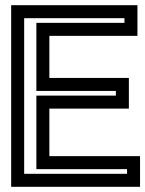

<svg xmlns="http://www.w3.org/2000/svg" viewBox="-20 -694 559 739"><path d="M519 0V-68V-93H494H170V-276H451H476V-301V-369V-394H451H170V-556H484H509V-581V-649V-674H484H48H23V-649V0V25H48H494H519V0ZM469 -25H73V-624H459V-606H145H120V-581V-369V-344H145H426V-326H145H120V-301V-68V-43H145H469V-25Z"/></svg>

Font: Gamestation DisplayOutline
Style: Regular
Weight: 400
Designer: Jonas Hecksher
Foundry: Jonas Hecksher, Playtypeª, e-types AS
Version: Version 1.003